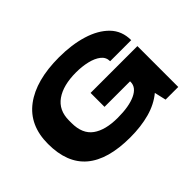

<svg xmlns="http://www.w3.org/2000/svg" viewBox="-132 -982 1276 1276"><g transform="rotate(-45 506.0 -344.0)"><path d="M473 12Q264 12 159.5 -76Q55 -164 55 -344Q55 -519 176 -609.5Q297 -700 514 -700Q633 -700 728 -671Q823 -642 878.5 -585Q934 -528 934 -441H736Q736 -479 706 -502.5Q676 -526 627.5 -537.5Q579 -549 523 -549Q402 -549 333 -500.5Q264 -452 264 -356V-332Q264 -230 327 -184.5Q390 -139 506 -139Q612 -139 673.5 -167.5Q735 -196 735 -247V-253H495V-384H935V0H816L797 -82Q738 -33 656 -10.5Q574 12 473 12Z"/></g></svg>

Font: Archivo Expanded ExtraBold
Style: Regular
Weight: 800
Width: 7
Designer: Hector Gatti
Foundry: Omnibus-Type
Version: Version 2.001; ttfautohint (v1.8.3)